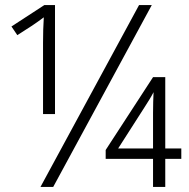

<svg xmlns="http://www.w3.org/2000/svg" viewBox="-20 -734 743 754"><path d="M139 0H189L576 -714H526ZM149 -566V-286H196V-714H154L25 -630L48 -596L104 -632C122 -644 136 -654 152 -666C150 -636 149 -600 149 -566ZM581 0H629V-110H692V-151H629V-431H581L395 -145V-110H581ZM444 -151 549 -315C562 -335 575 -356 583 -372C582 -348 581 -321 581 -290V-151Z"/></svg>

Font: Noto Sans SemiCondensed Light
Style: Regular
Weight: 300
Width: 4
Designer: Monotype Design Team
Foundry: Monotype Imaging Inc.
Version: Version 2.013